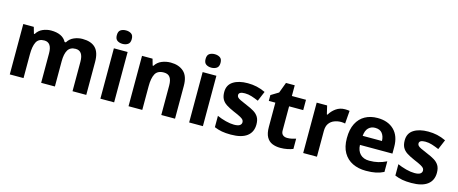

<svg xmlns="http://www.w3.org/2000/svg" viewBox="-44 -1380 4790 2010"><g transform="rotate(15 2351.0 -375.0)"><path d="M719 -556Q812 -556 859.5 -508.5Q907 -461 907 -356V0H758V-319Q758 -437 676 -437Q617 -437 592 -395Q567 -353 567 -274V0H418V-319Q418 -437 336 -437Q274 -437 250.5 -390.5Q227 -344 227 -257V0H78V-546H192L212 -476H220Q245 -518 288.5 -537Q332 -556 379 -556Q439 -556 481 -536.5Q523 -517 545 -476H558Q583 -518 627.5 -537Q672 -556 719 -556Z M1135 -760Q1168 -760 1192 -744.5Q1216 -729 1216 -687Q1216 -646 1192 -630Q1168 -614 1135 -614Q1101 -614 1077.5 -630Q1054 -646 1054 -687Q1054 -729 1077.5 -744.5Q1101 -760 1135 -760ZM1209 -546V0H1060V-546Z M1675 -556Q1763 -556 1816 -508.5Q1869 -461 1869 -356V0H1720V-319Q1720 -378 1699 -407.5Q1678 -437 1632 -437Q1564 -437 1539 -390.5Q1514 -344 1514 -257V0H1365V-546H1479L1499 -476H1507Q1533 -518 1578.5 -537Q1624 -556 1675 -556Z M2097 -760Q2130 -760 2154 -744.5Q2178 -729 2178 -687Q2178 -646 2154 -630Q2130 -614 2097 -614Q2063 -614 2039.5 -630Q2016 -646 2016 -687Q2016 -729 2039.5 -744.5Q2063 -760 2097 -760ZM2171 -546V0H2022V-546Z M2708 -162Q2708 -79 2649.5 -34.5Q2591 10 2475 10Q2418 10 2377 2.5Q2336 -5 2295 -22V-145Q2339 -125 2390 -112Q2441 -99 2480 -99Q2524 -99 2542.5 -112Q2561 -125 2561 -146Q2561 -160 2553.5 -171Q2546 -182 2521 -196Q2496 -210 2443 -232Q2392 -254 2359 -275.5Q2326 -297 2310 -327.5Q2294 -358 2294 -404Q2294 -480 2353 -518Q2412 -556 2510 -556Q2561 -556 2607 -546Q2653 -536 2702 -513L2657 -406Q2617 -423 2581 -434.5Q2545 -446 2508 -446Q2442 -446 2442 -410Q2442 -397 2450.5 -386.5Q2459 -376 2483.5 -364Q2508 -352 2556 -332Q2603 -313 2637 -292.5Q2671 -272 2689.5 -241.5Q2708 -211 2708 -162Z M3054 -109Q3079 -109 3102 -114Q3125 -119 3148 -126V-15Q3124 -5 3088.5 2.5Q3053 10 3011 10Q2962 10 2923.5 -6Q2885 -22 2862.5 -61.5Q2840 -101 2840 -171V-434H2769V-497L2851 -547L2894 -662H2989V-546H3142V-434H2989V-171Q2989 -140 3007 -124.5Q3025 -109 3054 -109Z M3563 -556Q3574 -556 3589 -555Q3604 -554 3613 -552L3602 -412Q3595 -414 3581.5 -415.5Q3568 -417 3558 -417Q3520 -417 3485 -403.5Q3450 -390 3428.5 -360Q3407 -330 3407 -278V0H3258V-546H3371L3393 -454H3400Q3424 -496 3466 -526Q3508 -556 3563 -556Z M3917 -556Q4030 -556 4096 -491.5Q4162 -427 4162 -308V-236H3810Q3812 -173 3847.5 -137Q3883 -101 3946 -101Q3999 -101 4042 -111.5Q4085 -122 4131 -144V-29Q4091 -9 4046.5 0.5Q4002 10 3939 10Q3857 10 3794 -20.5Q3731 -51 3695 -113Q3659 -175 3659 -269Q3659 -365 3691.5 -428.5Q3724 -492 3782 -524Q3840 -556 3917 -556ZM3918 -450Q3875 -450 3846.5 -422Q3818 -394 3813 -335H4022Q4021 -385 3996 -417.5Q3971 -450 3918 -450Z M4664 -162Q4664 -79 4605.5 -34.5Q4547 10 4431 10Q4374 10 4333 2.5Q4292 -5 4251 -22V-145Q4295 -125 4346 -112Q4397 -99 4436 -99Q4480 -99 4498.5 -112Q4517 -125 4517 -146Q4517 -160 4509.5 -171Q4502 -182 4477 -196Q4452 -210 4399 -232Q4348 -254 4315 -275.5Q4282 -297 4266 -327.5Q4250 -358 4250 -404Q4250 -480 4309 -518Q4368 -556 4466 -556Q4517 -556 4563 -546Q4609 -536 4658 -513L4613 -406Q4573 -423 4537 -434.5Q4501 -446 4464 -446Q4398 -446 4398 -410Q4398 -397 4406.5 -386.5Q4415 -376 4439.5 -364Q4464 -352 4512 -332Q4559 -313 4593 -292.5Q4627 -272 4645.5 -241.5Q4664 -211 4664 -162Z"/></g></svg>

Font: Noto Sans Gujarati UI
Style: Bold
Weight: 700
Designer: Jelle Bosma - Monotype Design Team, Universal Thirst
Foundry: Monotype Imaging Inc.
Version: Version 2.106; ttfautohint (v1.8.4.7-5d5b)